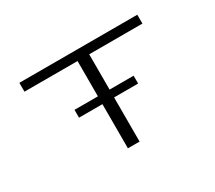

<svg xmlns="http://www.w3.org/2000/svg" viewBox="-129 -955 1357 1211"><g transform="rotate(-30 550.0 -350.0)"><path d="M325 -321.5V-378.5H495.5V-635.5H109V-700H968V-635.5H580.5V-378.5H755.5V-321.5H580.5V0H495.5V-321.5Z"/></g></svg>

Font: Trispace Expanded Light
Style: Regular
Weight: 300
Width: 7
Designer: Tyler Finck
Foundry: Etcetera Type Company
Version: Version 1.210; ttfautohint (v1.8.3)